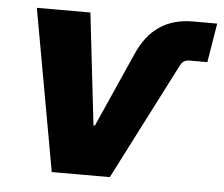

<svg xmlns="http://www.w3.org/2000/svg" viewBox="-44 -590 746 640"><g transform="rotate(5 329.0 -270.5)"><path d="M151.4 0 54.2 -541H233.4L276.4 -167H281.2L391.1 -414.1Q418.5 -478 464.6 -509.5Q510.7 -541 576.7 -541H657.7L636.2 -410.2H575.7Q565.9 -410.2 558.8 -406Q551.8 -401.9 546.4 -392.1L345.7 0Z"/></g></svg>

Font: Inter 17pt ExtraBold
Style: Italic
Weight: 800
Italic angle: -9.3988°
Version: Version 4.001;git-66647c0bb